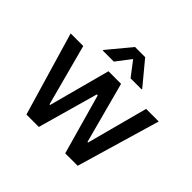

<svg xmlns="http://www.w3.org/2000/svg" viewBox="-179 -975 1182 1182"><g transform="rotate(45 412.5 -383.5)"><path d="M189.6 0H297.6L408.4 -393.8H416.5L527.3 0H635.7L795.8 -545.5H686.1L579.9 -146.7H574.6L468 -545.5H358.3L251.1 -144.9H245.7L138.8 -545.5H29.1ZM243.6 -610.8H339.5L412.6 -706L485.4 -610.8H581.7V-616.1L456.7 -766.7H368.3L243.6 -616.1Z"/></g></svg>

Font: Magic Ui Pro Medium
Style: Regular
Weight: 500
Designer: Stefan Endress, Andreas Faust
Version: Version 1.000;FEAKit 1.0